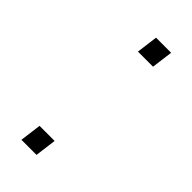

<svg xmlns="http://www.w3.org/2000/svg" viewBox="-174 -548 585 585"><g transform="rotate(45 119.0 -255.0)"><path d="M52 0 61 -69H126L117 0ZM113 -441 122 -510H187L178 -441Z"/></g></svg>

Font: Chivo Medium Thin
Style: Italic
Weight: 250
Italic angle: -8.05°
Version: Version 2.002